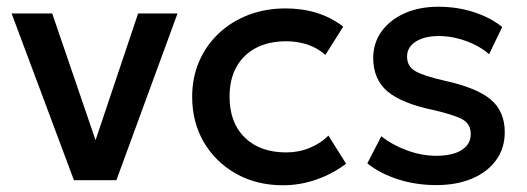

<svg xmlns="http://www.w3.org/2000/svg" viewBox="-20 -535 1566 570"><path d="M199.5 0 14.5 -495H135L272 -94.5H255.5L390 -495H507L325.5 0Z M820 15Q742 15 681 -19.2Q620 -53.5 585.2 -112.8Q550.5 -172 550.5 -247.5Q550.5 -304.5 571 -352.2Q591.5 -400 629 -435.5Q666.5 -471 717.2 -490.5Q768 -510 827.5 -510Q877.5 -510 920.2 -496.8Q963 -483.5 999 -456L946 -372Q923 -392.5 893.2 -402.5Q863.5 -412.5 830 -412.5Q778 -412.5 740.5 -393Q703 -373.5 682.2 -336.8Q661.5 -300 661.5 -248Q661.5 -170.5 706.8 -126.5Q752 -82.5 830 -82.5Q867 -82.5 900 -96.2Q933 -110 955 -132.5L1007.5 -49Q968 -19 919.5 -2Q871 15 820 15Z M1275.5 14.5Q1214 14.5 1160.5 -3Q1107 -20.5 1070.5 -50L1112 -130.5Q1146.5 -103.5 1189.8 -88Q1233 -72.5 1275 -72.5Q1323.5 -72.5 1350.5 -89.5Q1377.5 -106.5 1377.5 -137Q1377.5 -166 1354.2 -179.8Q1331 -193.5 1266 -208.5Q1172.5 -228 1130.2 -263.8Q1088 -299.5 1088 -363Q1088 -407.5 1112.8 -441.8Q1137.5 -476 1181 -495.5Q1224.5 -515 1281.5 -515Q1337 -515 1386 -499.2Q1435 -483.5 1471 -455L1432 -374Q1413.5 -390.5 1389 -402.5Q1364.5 -414.5 1337.2 -421.2Q1310 -428 1283 -428Q1241 -428 1214.8 -411.8Q1188.5 -395.5 1188.5 -367Q1188.5 -337.5 1213.5 -323.5Q1238.5 -309.5 1299.5 -295.5Q1395.5 -274.5 1437 -239.5Q1478.5 -204.5 1478.5 -142.5Q1478.5 -95 1453 -59.8Q1427.5 -24.5 1381.8 -5Q1336 14.5 1275.5 14.5Z"/></svg>

Font: Geologica Thin Cursive
Style: Regular
Weight: 400
Version: Version 1.010;gftools[0.9.28]